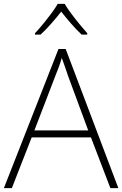

<svg xmlns="http://www.w3.org/2000/svg" viewBox="-20 -968 630 988"><path d="M548 0 448 -261H143L41 0H0L281 -716H318L589 0ZM330 -578Q325 -595 316 -619.5Q307 -644 298 -670Q291 -646 282 -621.5Q273 -597 265 -578L157 -297H434ZM313 -948Q325 -927 345.5 -899.5Q366 -872 388.5 -844.5Q411 -817 429 -797V-790H400Q373 -815 345 -847.5Q317 -880 295 -908Q273 -880 244.5 -847.5Q216 -815 189 -790H160V-797Q179 -817 201.5 -844.5Q224 -872 244.5 -899.5Q265 -927 277 -948Z"/></svg>

Font: Noto Sans ExtraLight
Style: Regular
Weight: 200
Designer: Monotype Design Team
Foundry: Monotype Imaging Inc.
Version: Version 2.007